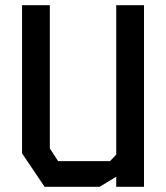

<svg xmlns="http://www.w3.org/2000/svg" viewBox="-20 -720 640 740"><path d="M428 -700V-124L404 -99H204L172 -148V-700H65V-129L152 0H364L428 -39V0H535V-700Z"/></svg>

Font: Kode Mono SemiBold
Style: Regular
Weight: 600
Monospace: yes
Designer: Isa Ozler
Foundry: Kadena LLC
Version: Version 1.206;gftools[0.9.28]